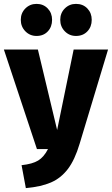

<svg xmlns="http://www.w3.org/2000/svg" viewBox="-39 -950 576 988"><path d="M371 -211Q346 -127 310 -80Q274 -33 223 -11Q172 11 94 18L72 -100Q128 -106 157.5 -124Q187 -142 208 -183H151L-19 -695H156L255 -281L340 -695H517ZM229 -848Q229 -812 207 -788.5Q185 -765 149 -765Q115 -765 91.5 -789Q68 -813 68 -848Q68 -883 91.5 -906.5Q115 -930 149 -930Q184 -930 206.5 -906.5Q229 -883 229 -848ZM433 -848Q433 -812 410.5 -788.5Q388 -765 352 -765Q318 -765 294.5 -789Q271 -813 271 -848Q271 -883 294.5 -906.5Q318 -930 352 -930Q388 -930 410.5 -906.5Q433 -883 433 -848Z"/></svg>

Font: Fira Sans Extra Condensed ExtraBold
Style: Regular
Weight: 800
Width: 1
Designer: Carrois Corporate & Edenspiekermann AG
Foundry: Carrois Corporate GbR & Edenspiekermann AG
Version: Version 4.203